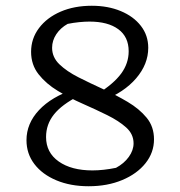

<svg xmlns="http://www.w3.org/2000/svg" viewBox="-20 -637 624 667"><path d="M288 10Q225 10 176 -10.5Q127 -31 99.5 -67Q72 -103 72 -150Q72 -208 115.5 -254.5Q159 -301 238 -327L254 -304Q195 -274 167.5 -239.5Q140 -205 140 -161Q140 -107 184 -76Q228 -45 301 -45Q339 -45 383 -54Q411 -69 427.5 -92Q444 -115 444 -139Q444 -171 418.5 -194Q393 -217 352.5 -237Q312 -257 266.5 -277Q221 -297 180.5 -321.5Q140 -346 114 -379Q88 -412 88 -457Q88 -503 115.5 -539.5Q143 -576 190.5 -596.5Q238 -617 299 -617Q355 -617 399.5 -598.5Q444 -580 469.5 -547Q495 -514 495 -471Q495 -414 453 -365Q411 -316 336 -287L319 -311Q375 -346 401 -381.5Q427 -417 427 -459Q427 -509 391 -535.5Q355 -562 291 -562Q274 -562 254.5 -560Q235 -558 215 -554Q190 -540 175.5 -518Q161 -496 161 -471Q161 -438 186.5 -413.5Q212 -389 252.5 -368.5Q293 -348 338 -327.5Q383 -307 423.5 -283Q464 -259 489.5 -228Q515 -197 515 -153Q515 -107 485.5 -70Q456 -33 404.5 -11.5Q353 10 288 10Z"/></svg>

Font: Piazzolla Thin
Style: Regular
Weight: 400
Version: Version 2.001